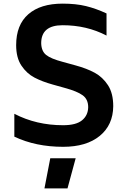

<svg xmlns="http://www.w3.org/2000/svg" viewBox="-20 -792 697 1058"><path d="M59 0ZM59 -39V-165Q180 -102 328 -102Q399 -102 432 -129Q465 -156 466 -201Q466 -245 435.5 -267Q405 -289 339 -307L271 -326Q213 -342 170 -364.5Q127 -387 98 -430.5Q69 -474 69 -543Q69 -655 136 -713.5Q203 -772 325 -772Q398 -772 453.5 -758.5Q509 -745 567 -718V-596Q458 -653 325 -653Q207 -653 207 -554Q208 -510 234.5 -489Q261 -468 326 -451L395 -432Q458 -415 502 -391Q546 -367 575 -322.5Q604 -278 604 -207Q603 -103 529.5 -43Q456 17 328 17Q177 17 59 -39ZM257 80H397L352 246H225Z"/></svg>

Font: Biryani
Style: Bold
Weight: 700
Designer: Dan Reynolds and Mathieu Reguer
Foundry: Dan Reynolds and Mathieu Reguer
Version: Version 1.004; ttfautohint (v1.1) -l 5 -r 5 -G 72 -x 0 -D la